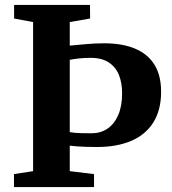

<svg xmlns="http://www.w3.org/2000/svg" viewBox="-20 -763 700 783"><path d="M115 -65V-673L37.5 -687.5V-743H347L347.5 -687.5L264.5 -673V-577Q281.5 -578.5 297.8 -580Q314 -581.5 331 -583Q348 -584.5 366.2 -585.5Q384.5 -586.5 404.5 -586.5Q478 -586.5 530 -565Q582 -543.5 609.5 -499.8Q637 -456 637 -389Q637 -313.5 605 -263.2Q573 -213 514.5 -188.2Q456 -163.5 376 -163.5Q351 -163.5 330 -164.2Q309 -165 292.5 -166.2Q276 -167.5 264.5 -169V-65L363.5 -53V0H37V-53ZM354 -219.5Q390 -219.5 418 -238.2Q446 -257 462 -293.5Q478 -330 478 -383Q478 -425 464.8 -457.8Q451.5 -490.5 422.2 -509.2Q393 -528 345.5 -527Q322.5 -527 300.8 -524.5Q279 -522 264.5 -519V-224Q286.5 -220.5 310 -220Q333.5 -219.5 354 -219.5Z"/></svg>

Font: Merriweather 36pt
Style: Bold
Weight: 700
Designer: Eben Sorkin
Foundry: Eben Sorkin
Version: Version 2.100